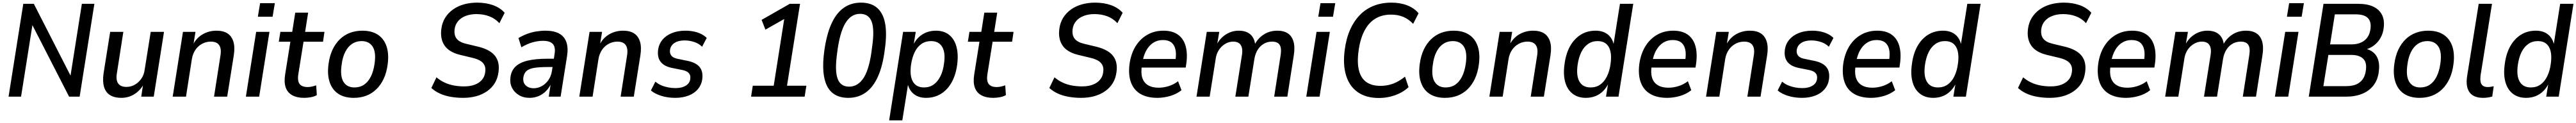

<svg xmlns="http://www.w3.org/2000/svg" viewBox="-20 -734 19571 934"><path d="M45 0 157 -705H237L528 -136H512L602 -705H697L585 0H505L214 -567H230L140 0Z M901 9Q850 9 816.5 -11.5Q783 -32 770.5 -74Q758 -116 767 -178L817 -492H917L869 -184Q862 -146 868 -122Q874 -98 892.5 -86Q911 -74 940 -74Q975 -74 1004.5 -91Q1034 -108 1054 -137Q1074 -166 1079 -204L1125 -492H1226L1148 0H1053L1068 -99H1074Q1047 -48 1002 -19.5Q957 9 901 9Z M1292 0 1370 -492H1465L1449 -393H1445Q1472 -446 1519.5 -473.5Q1567 -501 1625 -501Q1676 -501 1708 -480.5Q1740 -460 1753 -418Q1766 -376 1756 -313L1706 0H1606L1654 -307Q1661 -346 1654.5 -370Q1648 -394 1630 -406Q1612 -418 1582 -418Q1546 -418 1515.5 -401.5Q1485 -385 1465 -356Q1445 -327 1438 -288L1393 0Z M1939 -607 1956 -710H2068L2051 -607ZM1848 0 1926 -492H2027L1949 0Z M2290 9Q2236 9 2200 -11Q2164 -31 2150.5 -70Q2137 -109 2146 -167L2186 -417H2098L2110 -492H2200L2223 -638H2321L2298 -492H2445L2434 -417H2286L2247 -174Q2238 -120 2256 -96.5Q2274 -73 2317 -73Q2334 -73 2351 -77Q2368 -81 2382 -86L2387 -12Q2369 -1 2342.5 4Q2316 9 2290 9Z M2668 9Q2597 9 2550.5 -21.5Q2504 -52 2484.5 -110Q2465 -168 2476 -248Q2484 -309 2506 -356Q2528 -403 2561.5 -435.5Q2595 -468 2638.5 -484.5Q2682 -501 2733 -501Q2804 -501 2850.5 -470.5Q2897 -440 2916.5 -382.5Q2936 -325 2925 -244Q2917 -183 2895 -136Q2873 -89 2839.5 -56.5Q2806 -24 2763 -7.5Q2720 9 2668 9ZM2673 -70Q2715 -70 2746 -91Q2777 -112 2797.5 -153Q2818 -194 2826 -253Q2838 -338 2811 -380Q2784 -422 2727 -422Q2687 -422 2655.5 -401.5Q2624 -381 2603 -340Q2582 -299 2575 -240Q2563 -155 2589.5 -112.5Q2616 -70 2673 -70Z M3498 9Q3449 9 3403.5 1Q3358 -7 3321 -24Q3284 -41 3257 -66L3296 -147Q3324 -123 3357 -107.5Q3390 -92 3427.5 -85Q3465 -78 3506 -78Q3553 -78 3587 -91Q3621 -104 3641.5 -128Q3662 -152 3666 -185Q3671 -215 3661.5 -236.5Q3652 -258 3629.5 -272Q3607 -286 3569 -295L3473 -318Q3390 -339 3356.5 -389.5Q3323 -440 3333 -515Q3339 -562 3362 -599Q3385 -636 3421.5 -662Q3458 -688 3505 -701Q3552 -714 3605 -714Q3671 -714 3725 -695Q3779 -676 3814 -637L3774 -558Q3741 -594 3696.5 -610.5Q3652 -627 3600 -627Q3555 -627 3519 -613.5Q3483 -600 3461 -574.5Q3439 -549 3434 -514Q3428 -468 3448.5 -441Q3469 -414 3519 -402L3615 -379Q3704 -357 3741 -309.5Q3778 -262 3767 -186Q3761 -139 3739 -103Q3717 -67 3680.5 -41.5Q3644 -16 3598 -3.5Q3552 9 3498 9Z M4003 9Q3956 9 3921 -12.5Q3886 -34 3869 -69Q3852 -104 3858 -147Q3864 -197 3896 -228Q3928 -259 3988 -273.5Q4048 -288 4139 -288H4201L4192 -225H4141Q4077 -225 4038 -218.5Q3999 -212 3980 -195Q3961 -178 3956 -146Q3951 -108 3973.5 -86Q3996 -64 4035 -64Q4067 -64 4096 -80Q4125 -96 4146 -125.5Q4167 -155 4173 -195L4193 -322Q4202 -375 4180.5 -399.5Q4159 -424 4105 -424Q4067 -424 4026 -412.5Q3985 -401 3941 -375L3919 -445Q3949 -463 3983 -476Q4017 -489 4053 -495Q4089 -501 4124 -501Q4188 -501 4227.5 -479.5Q4267 -458 4282.5 -415Q4298 -372 4288 -308L4239 0H4149L4165 -106H4170Q4154 -69 4128.5 -43Q4103 -17 4071 -4Q4039 9 4003 9Z M4381 0 4459 -492H4554L4538 -393H4534Q4561 -446 4608.5 -473.5Q4656 -501 4714 -501Q4765 -501 4797 -480.5Q4829 -460 4842 -418Q4855 -376 4845 -313L4795 0H4695L4743 -307Q4750 -346 4743.5 -370Q4737 -394 4719 -406Q4701 -418 4671 -418Q4635 -418 4604.5 -401.5Q4574 -385 4554 -356Q4534 -327 4527 -288L4482 0Z M5110 9Q5053 9 5004.5 -6Q4956 -21 4925 -47L4959 -114Q4980 -96 5005.5 -85.5Q5031 -75 5058.5 -70Q5086 -65 5112 -65Q5160 -65 5190 -83.5Q5220 -102 5224 -134Q5228 -162 5213.5 -178.5Q5199 -195 5166 -202L5086 -218Q5026 -230 4999 -264.5Q4972 -299 4980 -358Q4986 -400 5012.5 -432Q5039 -464 5084 -482.5Q5129 -501 5187 -501Q5219 -501 5249.5 -495Q5280 -489 5305.5 -476.5Q5331 -464 5349 -446L5314 -379Q5289 -404 5253 -415.5Q5217 -427 5181 -427Q5134 -427 5104.5 -408Q5075 -389 5070 -354Q5067 -329 5080 -312Q5093 -295 5125 -288L5203 -272Q5267 -259 5295 -225Q5323 -191 5315 -131Q5309 -89 5282 -57Q5255 -25 5210.5 -8Q5166 9 5110 9Z M5686 0 5699 -83H5858L5943 -622L5990 -619L5795 -509L5766 -583L5980 -705H6058L5959 -83H6106L6093 0Z M6425 9Q6309 9 6263.5 -80.5Q6218 -170 6242 -346Q6259 -470 6295.5 -551.5Q6332 -633 6388.5 -673.5Q6445 -714 6521 -714Q6598 -714 6644 -674Q6690 -634 6704.5 -555Q6719 -476 6702 -359Q6687 -236 6650.5 -154Q6614 -72 6557 -31.5Q6500 9 6425 9ZM6431 -76Q6500 -76 6543.5 -146.5Q6587 -217 6605 -373Q6625 -508 6602.5 -568.5Q6580 -629 6514 -629Q6445 -629 6402 -557.5Q6359 -486 6340 -333Q6321 -199 6343 -137.5Q6365 -76 6431 -76Z M6735 180 6841 -492H6937L6920 -387H6915Q6933 -426 6959.5 -451Q6986 -476 7019 -488.5Q7052 -501 7090 -501Q7151 -501 7190.5 -469.5Q7230 -438 7246 -380.5Q7262 -323 7252 -245Q7242 -167 7210.5 -110Q7179 -53 7129.5 -22Q7080 9 7015 9Q6959 9 6922.5 -20Q6886 -49 6875 -102H6880L6835 180ZM7000 -70Q7042 -70 7073 -92Q7104 -114 7124.5 -155Q7145 -196 7152 -253Q7164 -334 7138 -378Q7112 -422 7053 -422Q7012 -422 6980.5 -400.5Q6949 -379 6929 -338Q6909 -297 6901 -240Q6890 -158 6915.5 -114Q6941 -70 7000 -70Z M7525 9Q7471 9 7435 -11Q7399 -31 7385.5 -70Q7372 -109 7381 -167L7421 -417H7333L7345 -492H7435L7458 -638H7556L7533 -492H7680L7669 -417H7521L7482 -174Q7473 -120 7491 -96.5Q7509 -73 7552 -73Q7569 -73 7586 -77Q7603 -81 7617 -86L7622 -12Q7604 -1 7577.5 4Q7551 9 7525 9Z M8193 9Q8144 9 8098.5 1Q8053 -7 8016 -24Q7979 -41 7952 -66L7991 -147Q8019 -123 8052 -107.5Q8085 -92 8122.5 -85Q8160 -78 8201 -78Q8248 -78 8282 -91Q8316 -104 8336.5 -128Q8357 -152 8361 -185Q8366 -215 8356.5 -236.5Q8347 -258 8324.5 -272Q8302 -286 8264 -295L8168 -318Q8085 -339 8051.5 -389.5Q8018 -440 8028 -515Q8034 -562 8057 -599Q8080 -636 8116.5 -662Q8153 -688 8200 -701Q8247 -714 8300 -714Q8366 -714 8420 -695Q8474 -676 8509 -637L8469 -558Q8436 -594 8391.5 -610.5Q8347 -627 8295 -627Q8250 -627 8214 -613.5Q8178 -600 8156 -574.5Q8134 -549 8129 -514Q8123 -468 8143.5 -441Q8164 -414 8214 -402L8310 -379Q8399 -357 8436 -309.5Q8473 -262 8462 -186Q8456 -139 8434 -103Q8412 -67 8375.5 -41.5Q8339 -16 8293 -3.5Q8247 9 8193 9Z M8773 9Q8695 9 8644 -21Q8593 -51 8572 -108.5Q8551 -166 8561 -247Q8572 -325 8606.5 -381.5Q8641 -438 8695.5 -469.5Q8750 -501 8819 -501Q8887 -501 8929 -471Q8971 -441 8987 -385.5Q9003 -330 8993 -254L8988 -221H8637L8647 -286H8928L8909 -269Q8918 -323 8910 -358.5Q8902 -394 8878.5 -412Q8855 -430 8815 -430Q8774 -430 8742.5 -410Q8711 -390 8690 -353.5Q8669 -317 8660 -266L8656 -240Q8646 -184 8657.5 -145.5Q8669 -107 8701 -87.5Q8733 -68 8782 -68Q8820 -68 8858.5 -80Q8897 -92 8930 -117L8956 -49Q8918 -19 8869 -5Q8820 9 8773 9Z M9070 0 9148 -492H9243L9226 -392H9222Q9247 -443 9292.5 -472Q9338 -501 9391 -501Q9447 -501 9479 -473Q9511 -445 9516 -393L9511 -394Q9536 -443 9581 -472Q9626 -501 9685 -501Q9733 -501 9764 -480.5Q9795 -460 9807 -418Q9819 -376 9809 -313L9760 0H9660L9708 -308Q9715 -348 9710 -372Q9705 -396 9688.5 -407Q9672 -418 9644 -418Q9610 -418 9582 -402Q9554 -386 9535.5 -357Q9517 -328 9510 -288L9464 0H9365L9414 -308Q9421 -347 9415 -371Q9409 -395 9392.5 -406.5Q9376 -418 9349 -418Q9324 -418 9302 -408Q9280 -398 9262 -381Q9244 -364 9232 -340.5Q9220 -317 9216 -289L9170 0Z M9995 -607 10012 -710H10124L10107 -607ZM9904 0 9982 -492H10083L10005 0Z M10455 10Q10359 10 10296 -33.5Q10233 -77 10207 -159Q10181 -241 10196 -355Q10207 -441 10236.5 -507.5Q10266 -574 10311.5 -620.5Q10357 -667 10417.5 -690.5Q10478 -714 10551 -714Q10617 -714 10670.5 -693.5Q10724 -673 10757 -633L10716 -553Q10680 -590 10639.5 -606.5Q10599 -623 10547 -623Q10479 -623 10428 -592Q10377 -561 10345 -499Q10313 -437 10301 -346Q10289 -257 10304.5 -198Q10320 -139 10361 -110.5Q10402 -82 10468 -82Q10518 -82 10563 -98.5Q10608 -115 10654 -152L10681 -72Q10652 -45 10616 -27Q10580 -9 10539.5 0.5Q10499 10 10455 10Z M10958 9Q10887 9 10840.5 -21.5Q10794 -52 10774.5 -110Q10755 -168 10766 -248Q10774 -309 10796 -356Q10818 -403 10851.5 -435.5Q10885 -468 10928.5 -484.5Q10972 -501 11023 -501Q11094 -501 11140.5 -470.5Q11187 -440 11206.5 -382.5Q11226 -325 11215 -244Q11207 -183 11185 -136Q11163 -89 11129.5 -56.5Q11096 -24 11053 -7.5Q11010 9 10958 9ZM10963 -70Q11005 -70 11036 -91Q11067 -112 11087.5 -153Q11108 -194 11116 -253Q11128 -338 11101 -380Q11074 -422 11017 -422Q10977 -422 10945.5 -401.5Q10914 -381 10893 -340Q10872 -299 10865 -240Q10853 -155 10879.5 -112.5Q10906 -70 10963 -70Z M11295 0 11373 -492H11468L11452 -393H11448Q11475 -446 11522.5 -473.5Q11570 -501 11628 -501Q11679 -501 11711 -480.5Q11743 -460 11756 -418Q11769 -376 11759 -313L11709 0H11609L11657 -307Q11664 -346 11657.5 -370Q11651 -394 11633 -406Q11615 -418 11585 -418Q11549 -418 11518.5 -401.5Q11488 -385 11468 -356Q11448 -327 11441 -288L11396 0Z M12028 9Q11967 9 11926.5 -23Q11886 -55 11870.5 -112.5Q11855 -170 11866 -247Q11876 -326 11907.5 -382.5Q11939 -439 11988.5 -470Q12038 -501 12102 -501Q12159 -501 12195 -472Q12231 -443 12241 -390H12237L12287 -705H12388L12276 0H12181L12198 -105H12202Q12185 -68 12158.5 -42Q12132 -16 12099 -3.5Q12066 9 12028 9ZM12064 -70Q12106 -70 12137 -91.5Q12168 -113 12188.5 -154.5Q12209 -196 12216 -252Q12227 -334 12201.5 -378Q12176 -422 12117 -422Q12076 -422 12044.5 -400Q12013 -378 11993 -337.5Q11973 -297 11965 -239Q11954 -158 11979.5 -114Q12005 -70 12064 -70Z M12646 9Q12568 9 12517 -21Q12466 -51 12445 -108.5Q12424 -166 12434 -247Q12445 -325 12479.5 -381.5Q12514 -438 12568.5 -469.5Q12623 -501 12692 -501Q12760 -501 12802 -471Q12844 -441 12860 -385.5Q12876 -330 12866 -254L12861 -221H12510L12520 -286H12801L12782 -269Q12791 -323 12783 -358.5Q12775 -394 12751.5 -412Q12728 -430 12688 -430Q12647 -430 12615.5 -410Q12584 -390 12563 -353.5Q12542 -317 12533 -266L12529 -240Q12519 -184 12530.5 -145.5Q12542 -107 12574 -87.5Q12606 -68 12655 -68Q12693 -68 12731.5 -80Q12770 -92 12803 -117L12829 -49Q12791 -19 12742 -5Q12693 9 12646 9Z M12941 0 13019 -492H13114L13098 -393H13094Q13121 -446 13168.5 -473.5Q13216 -501 13274 -501Q13325 -501 13357 -480.5Q13389 -460 13402 -418Q13415 -376 13405 -313L13355 0H13255L13303 -307Q13310 -346 13303.5 -370Q13297 -394 13279 -406Q13261 -418 13231 -418Q13195 -418 13164.5 -401.5Q13134 -385 13114 -356Q13094 -327 13087 -288L13042 0Z M13670 9Q13613 9 13564.5 -6Q13516 -21 13485 -47L13519 -114Q13540 -96 13565.5 -85.5Q13591 -75 13618.5 -70Q13646 -65 13672 -65Q13720 -65 13750 -83.5Q13780 -102 13784 -134Q13788 -162 13773.5 -178.5Q13759 -195 13726 -202L13646 -218Q13586 -230 13559 -264.5Q13532 -299 13540 -358Q13546 -400 13572.5 -432Q13599 -464 13644 -482.5Q13689 -501 13747 -501Q13779 -501 13809.5 -495Q13840 -489 13865.5 -476.5Q13891 -464 13909 -446L13874 -379Q13849 -404 13813 -415.5Q13777 -427 13741 -427Q13694 -427 13664.5 -408Q13635 -389 13630 -354Q13627 -329 13640 -312Q13653 -295 13685 -288L13763 -272Q13827 -259 13855 -225Q13883 -191 13875 -131Q13869 -89 13842 -57Q13815 -25 13770.5 -8Q13726 9 13670 9Z M14195 9Q14117 9 14066 -21Q14015 -51 13994 -108.5Q13973 -166 13983 -247Q13994 -325 14028.5 -381.5Q14063 -438 14117.5 -469.5Q14172 -501 14241 -501Q14309 -501 14351 -471Q14393 -441 14409 -385.5Q14425 -330 14415 -254L14410 -221H14059L14069 -286H14350L14331 -269Q14340 -323 14332 -358.5Q14324 -394 14300.5 -412Q14277 -430 14237 -430Q14196 -430 14164.5 -410Q14133 -390 14112 -353.5Q14091 -317 14082 -266L14078 -240Q14068 -184 14079.5 -145.5Q14091 -107 14123 -87.5Q14155 -68 14204 -68Q14242 -68 14280.5 -80Q14319 -92 14352 -117L14378 -49Q14340 -19 14291 -5Q14242 9 14195 9Z M14667 9Q14606 9 14565.5 -23Q14525 -55 14509.5 -112.5Q14494 -170 14505 -247Q14515 -326 14546.5 -382.5Q14578 -439 14627.5 -470Q14677 -501 14741 -501Q14798 -501 14834 -472Q14870 -443 14880 -390H14876L14926 -705H15027L14915 0H14820L14837 -105H14841Q14824 -68 14797.5 -42Q14771 -16 14738 -3.5Q14705 9 14667 9ZM14703 -70Q14745 -70 14776 -91.5Q14807 -113 14827.5 -154.5Q14848 -196 14855 -252Q14866 -334 14840.5 -378Q14815 -422 14756 -422Q14715 -422 14683.5 -400Q14652 -378 14632 -337.5Q14612 -297 14604 -239Q14593 -158 14618.5 -114Q14644 -70 14703 -70Z M15552 9Q15503 9 15457.5 1Q15412 -7 15375 -24Q15338 -41 15311 -66L15350 -147Q15378 -123 15411 -107.5Q15444 -92 15481.5 -85Q15519 -78 15560 -78Q15607 -78 15641 -91Q15675 -104 15695.5 -128Q15716 -152 15720 -185Q15725 -215 15715.5 -236.5Q15706 -258 15683.5 -272Q15661 -286 15623 -295L15527 -318Q15444 -339 15410.5 -389.5Q15377 -440 15387 -515Q15393 -562 15416 -599Q15439 -636 15475.5 -662Q15512 -688 15559 -701Q15606 -714 15659 -714Q15725 -714 15779 -695Q15833 -676 15868 -637L15828 -558Q15795 -594 15750.5 -610.5Q15706 -627 15654 -627Q15609 -627 15573 -613.5Q15537 -600 15515 -574.5Q15493 -549 15488 -514Q15482 -468 15502.5 -441Q15523 -414 15573 -402L15669 -379Q15758 -357 15795 -309.5Q15832 -262 15821 -186Q15815 -139 15793 -103Q15771 -67 15734.5 -41.5Q15698 -16 15652 -3.5Q15606 9 15552 9Z M16132 9Q16054 9 16003 -21Q15952 -51 15931 -108.5Q15910 -166 15920 -247Q15931 -325 15965.5 -381.5Q16000 -438 16054.5 -469.5Q16109 -501 16178 -501Q16246 -501 16288 -471Q16330 -441 16346 -385.5Q16362 -330 16352 -254L16347 -221H15996L16006 -286H16287L16268 -269Q16277 -323 16269 -358.5Q16261 -394 16237.5 -412Q16214 -430 16174 -430Q16133 -430 16101.5 -410Q16070 -390 16049 -353.5Q16028 -317 16019 -266L16015 -240Q16005 -184 16016.5 -145.5Q16028 -107 16060 -87.5Q16092 -68 16141 -68Q16179 -68 16217.5 -80Q16256 -92 16289 -117L16315 -49Q16277 -19 16228 -5Q16179 9 16132 9Z M16429 0 16507 -492H16602L16585 -392H16581Q16606 -443 16651.5 -472Q16697 -501 16750 -501Q16806 -501 16838 -473Q16870 -445 16875 -393L16870 -394Q16895 -443 16940 -472Q16985 -501 17044 -501Q17092 -501 17123 -480.5Q17154 -460 17166 -418Q17178 -376 17168 -313L17119 0H17019L17067 -308Q17074 -348 17069 -372Q17064 -396 17047.5 -407Q17031 -418 17003 -418Q16969 -418 16941 -402Q16913 -386 16894.5 -357Q16876 -328 16869 -288L16823 0H16724L16773 -308Q16780 -347 16774 -371Q16768 -395 16751.5 -406.5Q16735 -418 16708 -418Q16683 -418 16661 -408Q16639 -398 16621 -381Q16603 -364 16591 -340.5Q16579 -317 16575 -289L16529 0Z M17354 -607 17371 -710H17483L17466 -607ZM17263 0 17341 -492H17442L17364 0Z M17520 0 17632 -705H17895Q17966 -705 18011.5 -683Q18057 -661 18077 -620Q18097 -579 18089 -520Q18081 -458 18042 -414Q18003 -370 17946 -357L17947 -365Q17984 -358 18010.5 -336Q18037 -314 18048 -277.5Q18059 -241 18052 -190Q18045 -129 18012.5 -86.5Q17980 -44 17926.5 -22Q17873 0 17803 0ZM17631 -80H17806Q17833 -80 17855 -85Q17877 -90 17894 -100Q17911 -110 17923.5 -124.5Q17936 -139 17943.5 -158Q17951 -177 17954 -200Q17958 -230 17953 -252Q17948 -274 17933.5 -288Q17919 -302 17896.5 -309.5Q17874 -317 17842 -317H17669ZM17682 -397H17843Q17906 -397 17944 -427.5Q17982 -458 17989 -516Q17996 -570 17968.5 -597.5Q17941 -625 17876 -625H17718Z M18362 9Q18291 9 18244.5 -21.5Q18198 -52 18178.5 -110Q18159 -168 18170 -248Q18178 -309 18200 -356Q18222 -403 18255.5 -435.5Q18289 -468 18332.5 -484.5Q18376 -501 18427 -501Q18498 -501 18544.5 -470.5Q18591 -440 18610.5 -382.5Q18630 -325 18619 -244Q18611 -183 18589 -136Q18567 -89 18533.5 -56.5Q18500 -24 18457 -7.5Q18414 9 18362 9ZM18367 -70Q18409 -70 18440 -91Q18471 -112 18491.5 -153Q18512 -194 18520 -253Q18532 -338 18505 -380Q18478 -422 18421 -422Q18381 -422 18349.5 -401.5Q18318 -381 18297 -340Q18276 -299 18269 -240Q18257 -155 18283.5 -112.5Q18310 -70 18367 -70Z M18845 9Q18772 9 18741.5 -33Q18711 -75 18723 -155L18811 -705H18912L18825 -160Q18822 -134 18825 -114.5Q18828 -95 18841.5 -84Q18855 -73 18879 -73Q18891 -73 18903.5 -75Q18916 -77 18925 -79L18914 -1Q18896 4 18879.5 6.5Q18863 9 18845 9Z M19171 9Q19110 9 19069.5 -23Q19029 -55 19013.5 -112.5Q18998 -170 19009 -247Q19019 -326 19050.5 -382.5Q19082 -439 19131.5 -470Q19181 -501 19245 -501Q19302 -501 19338 -472Q19374 -443 19384 -390H19380L19430 -705H19531L19419 0H19324L19341 -105H19345Q19328 -68 19301.5 -42Q19275 -16 19242 -3.5Q19209 9 19171 9ZM19207 -70Q19249 -70 19280 -91.5Q19311 -113 19331.5 -154.5Q19352 -196 19359 -252Q19370 -334 19344.5 -378Q19319 -422 19260 -422Q19219 -422 19187.5 -400Q19156 -378 19136 -337.5Q19116 -297 19108 -239Q19097 -158 19122.5 -114Q19148 -70 19207 -70Z"/></svg>

Font: Nunito Sans 10pt SemiCondensed SemiBold
Style: Italic
Weight: 600
Width: 4
Italic angle: -9°
Designer: Vernon Adams
Foundry: Vernon Adams
Version: Version 3.101;gftools[0.9.27]